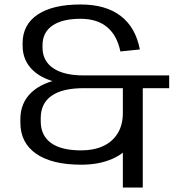

<svg xmlns="http://www.w3.org/2000/svg" viewBox="-20 -728 785 858"><path d="M343 8Q212 8 141.5 -41Q71 -90 71 -180V-195Q71 -268 120 -314.5Q169 -361 260 -376L261 -355Q175 -369 128 -413Q81 -457 81 -524V-535Q81 -618 148.5 -663Q216 -708 340 -708Q452 -708 519 -657Q586 -606 605 -507L518 -498Q503 -570 458.5 -607Q414 -644 340 -644Q258 -644 214 -613.5Q170 -583 170 -526V-516Q170 -456 217.5 -423.5Q265 -391 354 -391H736V-334H354Q259 -334 210.5 -300Q162 -266 162 -200V-186Q162 -123 207.5 -89.5Q253 -56 343 -56Q399 -56 440.5 -75Q482 -94 505.5 -131.5Q529 -169 529 -224H610Q610 -150 577 -98Q544 -46 484 -19Q424 8 343 8ZM618 -361V110H529V-361Z"/></svg>

Font: Pathway Extreme 72pt Medium
Style: Regular
Weight: 500
Designer: Eduardo Rodriguez Tunni
Foundry: Eduardo Rodriguez Tunni
Version: Version 1.001;gftools[0.9.26]